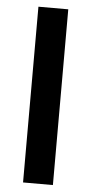

<svg xmlns="http://www.w3.org/2000/svg" viewBox="-53 -768 381 801"><g transform="rotate(5 137.5 -368.0)"><path d="M75 0V-736H200V0Z"/></g></svg>

Font: Mulish ExtraLight
Style: Regular
Weight: 200
Designer: Vernon Adams
Foundry: Vernon Adams
Version: Version 3.603